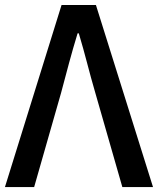

<svg xmlns="http://www.w3.org/2000/svg" viewBox="-22 -757 639 777"><path d="M-2 0 227.1 -736.8H366.2L597.2 0H473.1L363.8 -380.9Q345.2 -444.8 330.6 -501.5Q315.9 -558.1 296.9 -622.1H292Q272.5 -558.1 257.3 -501.5Q242.2 -444.8 225.1 -380.9L116.2 0Z"/></svg>

Font: Source Han Sans CN Medium
Style: Regular
Weight: 500
Designer: Ryoko NISHIZUKA  (kana, bopomofo & ideographs); Paul D. Hunt (Latin, Greek & Cyrillic); Sandoll Communications , Soo-you
Foundry: Adobe
Version: Version 2.004;hotconv 1.0.118;makeotfexe 2.5.65603